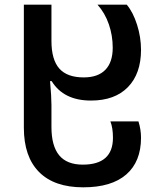

<svg xmlns="http://www.w3.org/2000/svg" viewBox="-20 -561 677 821"><path d="M82 -15V-541H200V-386Q200 -306 233.5 -268Q267 -230 338 -230Q399 -230 430.5 -262.5Q462 -295 462 -357Q462 -409 445.5 -457Q429 -505 397 -541H522Q549 -509 566 -455.5Q583 -402 583 -348Q583 -246 527 -188.5Q471 -131 369 -131Q252 -131 201 -214H194Q200 -148 200 -112V-18Q200 63 233 103Q266 143 334 143Q463 143 463 28Q463 -14 452 -42H572Q583 -7 583 28Q583 130 520 185Q457 240 336 240Q212 240 147 174.5Q82 109 82 -15Z"/></svg>

Font: Noto Sans Georgian Medium
Style: Regular
Weight: 500
Designer: Monotype Design team
Foundry: Monotype Imaging Inc.
Version: Version 1.000